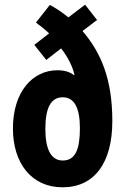

<svg xmlns="http://www.w3.org/2000/svg" viewBox="-20 -787 534 817"><path d="M192 -766 133 -691C152 -677 171 -662 189 -645L126 -596L177 -532L240 -581C268 -545 288 -507 297 -468L295 -467C276 -482 253 -488 224 -488C120 -488 35 -398 35 -240C35 -93 114 10 246 10C382 10 458 -94 458 -272C458 -450 410 -563 331 -655L393 -702L342 -767L271 -713C244 -735 217 -753 192 -766ZM247 -373C299 -373 320 -323 320 -241C320 -150 300 -104 247 -104C195 -104 173 -156 173 -238C173 -329 197 -373 247 -373Z"/></svg>

Font: Noto Sans Oriya ExtCond Bold
Style: Bold
Weight: 700
Width: 2
Designer: Amélie Bonet and Sol Matas
Foundry: Google LLC
Version: Version 2.006